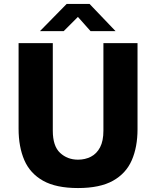

<svg xmlns="http://www.w3.org/2000/svg" viewBox="-20 -941 775 971"><path d="M675.5 -287.5Q675.5 -197.5 646.5 -130.8Q617.5 -64 551.5 -27Q485.5 10 374.5 10Q263.5 10 197.8 -27Q132 -64 103 -131.2Q74 -198.5 74 -289.5V-723H247V-280Q247 -202 284 -167.8Q321 -133.5 374.5 -133.5Q410.5 -133.5 439.8 -148.5Q469 -163.5 486 -195.8Q503 -228 503 -280V-723H675.5ZM438 -783.5 374 -855.5 302 -783.5H182L317 -921H433L564.5 -783.5Z"/></svg>

Font: Public Sans Thin ExtraBold
Style: Regular
Weight: 800
Version: Version 1.007